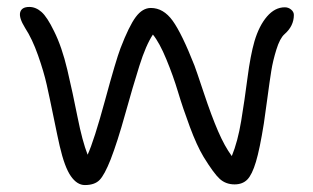

<svg xmlns="http://www.w3.org/2000/svg" viewBox="-20 -515 897 550"><path d="M223.1 15.1Q200.7 15.1 182.9 -10.5Q165 -36.1 150.9 -97.2Q145.5 -120.6 133.8 -178Q122.1 -235.4 113.8 -272.5Q105.5 -309.6 88.9 -356.7Q72.3 -403.8 51.8 -435.1Q33.7 -464.4 37.8 -479.7Q42 -495.1 64 -495.1Q82.5 -495.1 98.9 -480.7Q115.2 -466.3 134.8 -425.8Q157.2 -381.3 172.9 -314.9Q188.5 -248.5 202.1 -179.7Q215.8 -110.8 231 -71.8Q249.5 -112.3 280.8 -227.3Q312 -342.3 325.2 -377Q349.6 -440.4 368.9 -466.3Q388.2 -492.2 412.1 -492.2Q448.2 -492.2 474.6 -455.6Q501 -418.9 537.1 -327.1Q541.5 -315.9 563.7 -249.3Q585.9 -182.6 604.7 -139.2Q623.5 -95.7 644 -67.9Q661.1 -109.4 670.9 -168.7Q680.7 -228 689 -292.2Q697.3 -356.4 709 -397Q722.2 -441.4 744.9 -467.8Q767.6 -494.1 795.9 -494.1Q806.2 -494.1 814 -487.5Q821.8 -481 821.8 -472.2Q821.8 -440.4 794.9 -417Q781.7 -405.3 771.7 -373Q761.7 -340.8 757.1 -311.8Q752.4 -282.7 745.6 -231.4Q738.8 -180.2 735.8 -161.1Q724.1 -87.9 713.1 -51.3Q702.1 -14.6 688.5 -0.7Q674.8 13.2 651.9 13.2Q627 13.2 609.6 -2.4Q592.3 -18.1 563 -65.9Q543.9 -97.7 523.9 -151.4Q503.9 -205.1 490 -251.5Q476.1 -297.9 456.5 -345.2Q437 -392.6 418 -416Q397.9 -385.7 379.2 -326.2Q360.4 -266.6 338.4 -187.5Q316.4 -108.4 296.9 -58.1Q279.3 -13.7 265.1 0.7Q251 15.1 223.1 15.1Z"/></svg>

Font: Shantell Sans Normal
Style: Regular
Weight: 300
Designer: Stephen Nixon, Anya Danilova, Shantell Martin
Foundry: Arrow Type
Version: Version 1.006;[559af2be0]